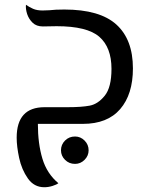

<svg xmlns="http://www.w3.org/2000/svg" viewBox="-20 -520 628 806"><path d="M538 -233Q538 -124 484.5 -62Q431 0 328 0H139Q139 83 158 146Q177 209 225 249Q218 255 200.5 260.5Q183 266 166 266Q123 266 97 229Q71 192 60.5 143.5Q50 95 50 58Q50 -70 167 -70H264Q322 -70 356.5 -76.5Q391 -83 419.5 -118Q448 -153 448 -231Q448 -321 397 -365.5Q346 -410 218 -410L160 -409Q133 -409 117 -424.5Q101 -440 94 -461Q87 -483 89 -500Q103 -490 119 -483Q135 -476 159 -476L187 -477Q211 -480 250 -480Q399 -480 468.5 -417Q538 -354 538 -233ZM236 111Q236 87 253 70Q270 53 295 53Q318 53 335 70Q352 87 352 111Q352 134 335 151Q318 168 295 168Q270 168 253 151Q236 134 236 111Z"/></svg>

Font: El Messiri
Style: Regular
Weight: 400
Designer: Mohamed Gaber
Foundry: Kief Type Foundry
Version: Version 2.006